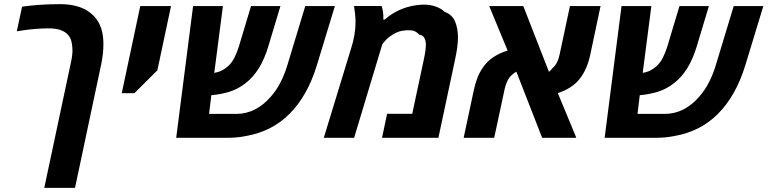

<svg xmlns="http://www.w3.org/2000/svg" viewBox="-20 -661 3682 921"><path d="M192.4 240.2 318.8 -355Q327.6 -393.1 327.6 -417.5Q327.6 -440.9 323 -460.9Q318.4 -481 305.2 -495.1Q277.8 -524.9 213.9 -524.9Q151.4 -524.9 84.5 -514.6Q77.1 -513.2 71.3 -512.5Q65.4 -511.7 60.5 -510.7L85.9 -628.9Q121.6 -634.3 168.5 -637.7Q215.3 -641.1 268.6 -641.1Q312.5 -641.1 347.2 -631.6Q381.8 -622.1 405.8 -605Q435.1 -584.5 451.7 -555.7Q468.3 -526.9 473.1 -491.7Q476.1 -470.2 476.1 -451.7Q476.1 -403.8 465.8 -354L339.8 240.2Z M564 -213.9 652.8 -631.8H800.3L734.9 -323.7L624.5 -213.9Z M825.2 0 906.2 -631.8H1049.3L1007.8 -311.5Q1030.3 -315.4 1045.4 -323.5Q1060.5 -331.5 1073.7 -343.3Q1092.3 -359.9 1104.5 -384.5Q1116.7 -409.2 1125 -435.1L1184.1 -631.8H1325.2L1266.6 -437Q1231 -319.3 1160.2 -263.7Q1122.6 -233.9 1081.5 -221.2Q1040.5 -208.5 996.6 -204.6L993.7 -204.1L982.9 -114.7H1113.8Q1208 -114.7 1280.3 -198.7Q1331.1 -256.3 1359.4 -351.6L1444.3 -631.8H1586.4L1500 -348.1Q1477.1 -272.9 1443.6 -214.4Q1410.2 -155.8 1367.7 -113.8Q1323.7 -70.3 1271.7 -44.7Q1219.7 -19 1161.1 -8.8Q1118.7 0 1073.7 0Z M1533.2 0 1663.6 -426.8Q1685.5 -494.1 1685.5 -555.7Q1685.5 -572.3 1683.1 -595.5Q1680.7 -618.7 1678.2 -632.3H1810.5Q1818.4 -609.4 1818.8 -584Q1819.3 -573.7 1818.8 -566.9H1825.2Q1899.4 -632.8 2004.9 -638.7Q2038.1 -640.1 2066.9 -630.6Q2095.7 -621.1 2113.3 -604Q2149.9 -590.3 2163.3 -556.9Q2176.8 -523.4 2176.8 -482.4Q2176.8 -439.9 2163.6 -378.9L2083 0H1812.5L1836.9 -115.2H1957.5L2013.7 -378.9Q2022.9 -421.9 2022.9 -448.2Q2022.9 -463.9 2016.1 -478Q2009.3 -492.2 1991.2 -494.6Q1973.6 -514.2 1951.7 -515.6Q1929.7 -517.1 1907.7 -513.2Q1885.3 -508.8 1861.3 -493.4Q1837.4 -478 1825.7 -463.4L1814 -449.2L1678.7 0Z M2204.1 0 2252.4 -226.6Q2259.3 -259.3 2269.5 -286.1Q2279.8 -313 2297.9 -339.4Q2335.9 -394 2415 -418.5L2326.7 -631.8H2490.2L2613.3 -316.4Q2622.6 -323.7 2629.9 -334Q2654.8 -353.5 2664.6 -400.4L2713.9 -631.8H2860.8L2812 -401.4Q2796.9 -327.6 2759.8 -281.7Q2743.2 -260.3 2716.3 -242.7Q2689.5 -225.1 2655.8 -214.4L2744.6 0H2580.6L2457 -316.9Q2447.8 -313 2437.5 -303.2Q2410.6 -282.2 2399.4 -227.5L2350.6 0Z M2880.4 0 2961.4 -631.8H3104.5L3063 -311.5Q3085.4 -315.4 3100.6 -323.5Q3115.7 -331.5 3128.9 -343.3Q3147.5 -359.9 3159.7 -384.5Q3171.9 -409.2 3180.2 -435.1L3239.3 -631.8H3380.4L3321.8 -437Q3286.1 -319.3 3215.3 -263.7Q3177.7 -233.9 3136.7 -221.2Q3095.7 -208.5 3051.8 -204.6L3048.8 -204.1L3038.1 -114.7H3168.9Q3263.2 -114.7 3335.4 -198.7Q3386.2 -256.3 3414.6 -351.6L3499.5 -631.8H3641.6L3555.2 -348.1Q3532.2 -272.9 3498.8 -214.4Q3465.3 -155.8 3422.9 -113.8Q3378.9 -70.3 3326.9 -44.7Q3274.9 -19 3216.3 -8.8Q3173.8 0 3128.9 0Z"/></svg>

Font: Open Sans
Style: Bold Italic
Weight: 700
Italic angle: -12°
Designer: Monotype Design Team
Foundry: Monotype Imaging Inc.
Version: Version 3.003; ttfautohint (v1.8.4)